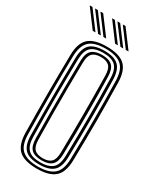

<svg xmlns="http://www.w3.org/2000/svg" viewBox="-241 -1033 911 1110"><g transform="rotate(30 214.0 -478.5)"><path d="M213.8 7Q129.6 7 92.6 -27.1Q55.6 -61.2 54.2 -139.7Q53.2 -213.9 52.5 -277.8Q51.9 -341.8 51.9 -402.1Q51.9 -462.4 52.5 -525.3Q53.2 -588.1 54.2 -660.1Q55.6 -738.9 92.7 -772.9Q129.8 -807 213.8 -807Q295.8 -807 333.5 -773.4Q371.1 -739.7 373 -660.2Q374.5 -595.1 375.3 -533.1Q376.1 -471.1 376.1 -408.6Q376.1 -346 375.3 -279.7Q374.6 -213.3 373 -139.5Q371.1 -58.9 332.7 -25.9Q294.3 7 213.8 7ZM213.8 -6.8Q285.6 -6.8 320.2 -36.6Q354.7 -66.4 356.1 -140.1Q357.5 -208 358.2 -270.5Q358.8 -333.1 358.9 -394.9Q359 -456.6 358.4 -521.8Q357.7 -586.9 356.1 -659.7Q354.7 -732.5 320.7 -762.8Q286.6 -793.2 213.8 -793.2Q138.3 -793.2 105.4 -762Q72.6 -730.8 71.1 -659.7Q70 -599.8 69.3 -542.3Q68.7 -484.8 68.6 -423.9Q68.6 -363 69.1 -293.5Q69.6 -224 71.1 -140.1Q72.3 -66.1 107.1 -36.5Q142 -6.8 213.8 -6.8ZM213.8 -20.7Q147.7 -20.7 118.4 -48.4Q89.1 -76.1 87.9 -140.1Q86.9 -213.9 86.3 -277.8Q85.7 -341.7 85.7 -402Q85.7 -462.4 86.3 -525.2Q86.9 -588 87.9 -659.7Q89.1 -723.8 118.3 -751.5Q147.4 -779.3 213.8 -779.3Q277.7 -779.3 307.6 -752.2Q337.5 -725 339.2 -659.3Q340.6 -597.8 341.5 -536.1Q342.3 -474.5 342.3 -411Q342.3 -347.4 341.6 -280.2Q340.8 -213.1 339.2 -140.5Q337.7 -74.1 307 -47.4Q276.3 -20.7 213.8 -20.7ZM213.8 -34.6Q266.6 -34.6 293.8 -57.6Q321 -80.7 322.3 -140.9Q323.7 -207.5 324.4 -270.8Q325.1 -334.1 325.2 -396.7Q325.3 -459.4 324.6 -524.2Q323.9 -589.1 322.3 -658.9Q321 -718.3 294.5 -741.8Q268 -765.4 213.8 -765.4Q156.4 -765.4 131.2 -740.8Q106 -716.1 104.8 -659.3Q103.7 -594.6 103 -532.9Q102.4 -471.3 102.3 -409Q102.2 -346.7 102.9 -280.5Q103.5 -214.2 104.8 -140.5Q106 -84.1 131.2 -59.3Q156.3 -34.6 213.8 -34.6ZM213.8 -48.4Q165.6 -48.4 144.1 -70Q122.6 -91.6 121.8 -141.5Q120.2 -226.9 119.7 -311.8Q119.2 -396.7 119.7 -483Q120.2 -569.4 121.8 -658.9Q122.6 -710.8 145.4 -731.2Q168.3 -751.6 213.8 -751.6Q260.3 -751.6 282.3 -730.6Q304.2 -709.6 305.4 -658.6Q306.9 -595.3 307.7 -533.9Q308.5 -472.6 308.5 -410.2Q308.5 -347.7 307.8 -281.5Q307.1 -215.2 305.5 -141.8Q304.3 -90.2 282.1 -69.3Q259.9 -48.4 213.8 -48.4ZM213.8 -62.3Q251.3 -62.3 269.5 -80.2Q287.7 -98.2 288.5 -142.7Q289.5 -206.7 290.1 -268Q290.7 -329.3 290.8 -391.4Q290.8 -453.4 290.3 -519.1Q289.8 -584.7 288.5 -657.1Q287.7 -703.2 268.9 -720.4Q250 -737.7 213.8 -737.7Q175.8 -737.7 157.6 -719.9Q139.4 -702.2 138.6 -658.3Q137.2 -575.8 136.6 -494.1Q135.9 -412.3 136.4 -325.7Q136.8 -239 138.6 -141.5Q139.4 -99.1 157 -80.7Q174.6 -62.3 213.8 -62.3ZM167.6 -845 78.9 -963.7H97.3L186 -845ZM96.1 -845 7.4 -963.7H25.8L114.5 -845ZM131.8 -845 43.1 -963.7H61.6L150.3 -845ZM316.8 -845 228.1 -963.7H246.6L335.3 -845ZM245.3 -845 156.6 -963.7H175.1L263.8 -845ZM281.1 -845 192.4 -963.7H210.8L299.6 -845Z"/></g></svg>

Font: Big Shoulders Inline Text SC Thin
Style: Regular
Weight: 100
Designer: Patric King
Foundry: XO Type Co
Version: Version 2.002